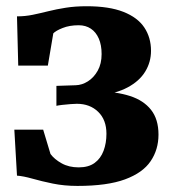

<svg xmlns="http://www.w3.org/2000/svg" viewBox="-20 -587 558 616"><path d="M228.5 9.5Q186 9.5 149.5 2Q113 -5.5 84 -13.8Q55 -22 34.5 -23.5L26 -171H118.5L142 -93Q154.5 -76 177.8 -63Q201 -50 232.5 -50Q264 -50 283.5 -64.2Q303 -78.5 312.2 -103Q321.5 -127.5 321.5 -158Q321.5 -202.5 295 -228.2Q268.5 -254 226.5 -254Q220 -254 206.5 -253Q193 -252 180 -250.5Q167 -249 161 -247.5V-311.5L222.5 -313.5Q243 -314 262 -326Q281 -338 293.5 -360.2Q306 -382.5 306 -413.5Q306 -442.5 297 -463.2Q288 -484 271.5 -495Q255 -506 232.5 -506Q203 -506 181 -497.2Q159 -488.5 151 -480L133.5 -376.5H38.5L34.5 -534.5Q60.5 -534.5 84.8 -539.5Q109 -544.5 135 -551Q161 -557.5 191 -562.2Q221 -567 258 -567Q330 -567 375.8 -549Q421.5 -531 443 -498.8Q464.5 -466.5 464.5 -424Q464.5 -388 446 -357.5Q427.5 -327 389.8 -306.8Q352 -286.5 294.5 -280V-294Q353.5 -293 397 -279Q440.5 -265 464.5 -234.8Q488.5 -204.5 488.5 -155Q488.5 -107 463.2 -69.8Q438 -32.5 381 -11.5Q324 9.5 228.5 9.5Z"/></svg>

Font: Merriweather 24pt ExtraBold
Style: Regular
Weight: 800
Version: Version 2.100